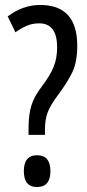

<svg xmlns="http://www.w3.org/2000/svg" viewBox="-20 -744 351 773"><path d="M95 -201H161V-221Q161 -262 171.5 -290.5Q182 -319 211 -358Q253 -414 272 -455Q291 -496 291 -560Q291 -724 142 -724Q72 -724 11 -678L42 -614Q66 -631 88.5 -640.5Q111 -650 138 -650Q210 -650 210 -553Q210 -510 196 -475Q182 -440 147 -394Q117 -355 106 -318Q95 -281 95 -230ZM76 -55Q76 9 129 9Q183 9 183 -55Q183 -119 129 -119Q76 -119 76 -55Z"/></svg>

Font: Noto Sans Display Condensed
Style: Regular
Weight: 400
Width: 3
Designer: Monotype Design Team
Foundry: Monotype Imaging Inc.
Version: Version 1.900